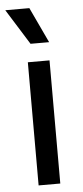

<svg xmlns="http://www.w3.org/2000/svg" viewBox="-54 -773 346 803"><g transform="rotate(-5 119.5 -371.0)"><path d="M75 0V-517H166V0ZM93 -593 0 -742H101L171 -593Z"/></g></svg>

Font: Bricolage Grotesque 28pt
Style: Regular
Weight: 400
Version: Version 1.001;gftools[0.9.33.dev8+g029e19f]